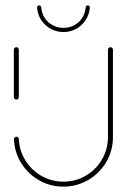

<svg xmlns="http://www.w3.org/2000/svg" viewBox="-20 -694 471 714"><path d="M40.7 -323.7Q37 -323.7 34.3 -326.5Q31.5 -329.3 31.5 -333V-509.3Q31.5 -513 34.3 -515.7Q37 -518.5 40.7 -518.5Q44.4 -518.5 47.2 -515.7Q50 -513 50 -509.3V-333Q50 -329.3 47.4 -326.5Q44.8 -323.7 40.7 -323.7ZM390.7 -518.5Q394.4 -518.5 397.2 -515.7Q400 -513 400 -509.3V-184.4Q400 -134.1 375.4 -91.9Q350.7 -49.6 308.3 -24.8Q265.9 0 215.9 0Q167 0 125.7 -23.3Q84.4 -46.7 59.3 -87Q34.1 -127.4 31.9 -175.6Q31.5 -179.3 34.3 -182.4Q37 -185.6 41.1 -185.6Q44.8 -185.6 47.4 -183Q50 -180.4 50 -176.7Q52.2 -133.3 74.8 -97Q97.4 -60.7 134.8 -39.6Q172.2 -18.5 215.9 -18.5Q261.1 -18.5 299.1 -40.7Q337 -63 359.3 -101.1Q381.5 -139.3 381.5 -184.4V-509.3Q381.5 -513 384.3 -515.7Q387 -518.5 390.7 -518.5ZM117.8 -665.9V-666.7Q117.8 -669.6 120.2 -671.9Q122.6 -674.1 125.6 -674.1Q128.5 -674.1 130.7 -672Q133 -670 133.3 -667Q134.8 -645.2 145.9 -627.8Q157 -610.4 175.6 -600.4Q194.1 -590.4 216.3 -590.4Q238.1 -590.4 256.5 -600.4Q274.8 -610.4 285.9 -627.8Q297 -645.2 298.5 -667Q298.9 -670 301.1 -672Q303.3 -674.1 306.3 -674.1Q309.6 -674.1 312 -671.7Q314.4 -669.3 314.1 -665.9Q312.2 -640.7 298.7 -619.8Q285.2 -598.9 263.5 -586.9Q241.9 -574.8 216.3 -574.8Q190.4 -574.8 168.5 -586.9Q146.7 -598.9 133.1 -619.8Q119.6 -640.7 117.8 -665.9Z"/></svg>

Font: 26F Galaxy Sans Hairline
Style: Regular
Weight: 50
Designer: C₂₉H₂₅N₃O₅
Version: Version 1.100